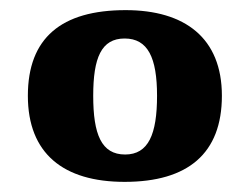

<svg xmlns="http://www.w3.org/2000/svg" viewBox="-20 -739 493 379"><path d="M226 -380C351 -380 418 -436 418 -550C418 -664 345 -719 228 -719C101 -719 35 -664 35 -550C35 -436 105 -380 226 -380ZM227 -434C180 -434 164 -474 164 -550C164 -625 180 -663 226 -663C272 -663 290 -625 290 -550C290 -474 273 -434 227 -434Z"/></svg>

Font: Noto Serif Gurmukhi ExtraBold
Style: Regular
Weight: 800
Designer: Vaibhav Singh and the Monotype Design Team
Foundry: Monotype Imaging Inc.
Version: Version 2.004